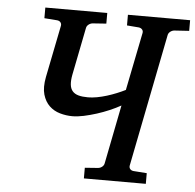

<svg xmlns="http://www.w3.org/2000/svg" viewBox="-50 -721 786 772"><g transform="rotate(5 343.5 -335.5)"><path d="M626.5 -624Q617.7 -623 610.4 -617.2Q603 -611.3 601.6 -603L495.6 -67.9Q494.1 -59.6 498.8 -53.7Q503.4 -47.9 512.7 -46.9L566.4 -43V0H316.4V-43L369.6 -46.9Q378.9 -47.9 386 -53.7Q393.1 -59.6 394.5 -67.9L441.4 -305.2Q421.4 -293.9 396.5 -283.2Q371.6 -272.5 345.5 -264.2Q319.3 -255.9 294.2 -250.5Q269 -245.1 248 -245.1Q223.1 -245.1 198.2 -252.2Q173.3 -259.3 155.3 -276.4Q137.2 -293.5 128.9 -321.8Q120.6 -350.1 128.9 -393.1L170.9 -603Q172.4 -611.3 167.7 -617.2Q163.1 -623 153.8 -624L102.1 -627.9V-670.9H352.1V-627.9L296.9 -624Q288.1 -623 280.8 -617.2Q273.4 -611.3 272 -603L233.9 -411.1Q229.5 -387.7 231.2 -371.3Q232.9 -355 241.5 -345Q250 -335 265.4 -330.6Q280.8 -326.2 304.2 -326.2Q320.8 -326.2 340.6 -329.8Q360.4 -333.5 380.1 -339.6Q399.9 -345.7 418.9 -353.5Q438 -361.3 453.6 -369.1L500.5 -603Q502 -611.3 497.3 -616.9Q492.7 -622.6 483.9 -624L435.5 -627.9V-670.9H686.5V-627.9Z"/></g></svg>

Font: Charis SIL Cyr
Style: Italic
Weight: 400
Italic angle: -11°
Foundry: SIL International
Version: Version 5.000